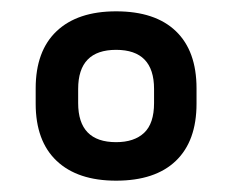

<svg xmlns="http://www.w3.org/2000/svg" viewBox="-20 -713 410 339"><path d="M185 -394Q117 -394 80 -429Q43 -464 43 -530V-557Q43 -623 80 -658Q117 -693 185 -693Q254 -693 290.5 -658Q327 -623 327 -557V-530Q327 -464 290.5 -429Q254 -394 185 -394ZM185 -462Q217 -462 234.5 -478.5Q252 -495 252 -531V-556Q252 -625 185 -625Q118 -625 118 -556V-531Q118 -462 185 -462Z"/></svg>

Font: Sofia Sans Extra Cond
Style: Bold
Weight: 700
Width: 1
Designer: Botio Nikoltchev, Ani Petrova
Foundry: lettersoup
Version: Version 4.100; ttfautohint (v1.8.3)